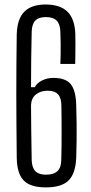

<svg xmlns="http://www.w3.org/2000/svg" viewBox="-20 -826 406 854"><path d="M183.5 7.5Q115.5 7.5 85.5 -23.2Q55.5 -54 54.5 -124Q54 -195 53.2 -264.8Q52.5 -334.5 52.5 -403.2Q52.5 -472 53 -540Q53.5 -608 54.5 -675Q57 -743.5 89 -774.8Q121 -806 182.5 -806Q247.5 -806 280 -774Q312.5 -742 315 -675Q315.5 -659 315.5 -634Q315.5 -609 315.2 -583.8Q315 -558.5 314.5 -541.5H248.5Q249.5 -565.5 249.8 -588Q250 -610.5 249.8 -634.5Q249.5 -658.5 248.5 -685Q247.5 -718.5 232.2 -734.2Q217 -750 183.5 -750Q152 -750 137 -734.5Q122 -719 121 -685Q119.5 -627 118.8 -565.8Q118 -504.5 118 -438H134.5Q143.5 -456 166.5 -467.8Q189.5 -479.5 217.5 -479.5Q272.5 -479.5 295 -451.2Q317.5 -423 319 -358.5Q320.5 -316 320.8 -277.5Q321 -239 320.8 -201.5Q320.5 -164 319 -124Q316 -54 285 -23.2Q254 7.5 183.5 7.5ZM184 -49Q219 -49 235.5 -64.8Q252 -80.5 252.5 -114Q253.5 -147 253.8 -178Q254 -209 254 -238.5Q254 -268 253.8 -297.2Q253.5 -326.5 253 -357.5Q252.5 -391.5 237.8 -407Q223 -422.5 192.5 -422.5Q161 -422.5 140.2 -406.2Q119.5 -390 118 -359Q118.5 -303 119 -242.2Q119.5 -181.5 121 -114Q122 -80.5 137.2 -64.8Q152.5 -49 184 -49Z"/></svg>

Font: Big Shoulders Display Thin
Style: Regular
Weight: 400
Version: Version 2.002